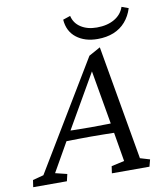

<svg xmlns="http://www.w3.org/2000/svg" viewBox="-124 -830 771 899"><g transform="rotate(-10 262.0 -380.0)"><path d="M-39.1 0 -34.2 -33.2 17.6 -46.9 327.1 -560.5 381.8 -590.8 476.6 -46.9 522.5 -33.2 513.7 0H335L339.8 -33.2L401.4 -46.9L376 -197.3L371.1 -226.6L323.2 -502L345.7 -520.5L175.8 -225.6L158.2 -196.3L73.2 -46.9L128.9 -33.2L121.1 0ZM128.9 -184.6 138.7 -232.4Q157.2 -231.4 192.4 -230.5Q227.5 -229.5 276.4 -229.5Q324.2 -229.5 359.4 -230.5Q394.5 -231.4 412.1 -232.4L401.4 -184.6Q363.3 -185.5 328.6 -186Q293.9 -186.5 266.6 -186.5Q239.3 -186.5 205.6 -186Q171.9 -185.5 128.9 -184.6ZM514.6 -759.8 546.9 -748Q535.2 -710.9 512.2 -684.6Q489.3 -658.2 455.6 -644.5Q421.9 -630.9 378.9 -630.9Q318.4 -630.9 278.8 -661.6Q239.3 -692.4 235.4 -748L270.5 -759.8Q278.3 -724.6 309.1 -704.6Q339.8 -684.6 384.8 -684.6Q434.6 -684.6 468.8 -704.6Q502.9 -724.6 514.6 -759.8Z"/></g></svg>

Font: Crimson Pro Light
Style: Italic
Weight: 300
Italic angle: -12°
Designer: Jacques Le Bailly
Foundry: Baron von Fonthausen
Version: Version 1.003